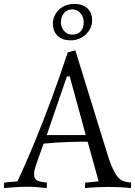

<svg xmlns="http://www.w3.org/2000/svg" viewBox="-47 -961 690 981"><path d="M294.9 -570.8 191.9 -271H391.1L309.1 -570.8ZM337.9 -704.1 502.9 -169.9Q521 -110.4 542.5 -74Q564 -37.6 596.2 -32.2L623 -27.8L622.1 0Q597.2 -2.9 568.1 -4.4Q539.1 -5.9 508.8 -5.9Q476.6 -5.9 445.8 -4.4Q415 -2.9 387.2 0L388.2 -27.8L457 -34.2L400.9 -236.8H381.8Q368.7 -236.8 347.2 -236.6Q325.7 -236.3 298.6 -235.4Q271.5 -234.4 240.2 -232.4Q209 -230.5 175.8 -227.1L148.9 -151.9Q140.1 -128.4 133.5 -107.4Q127 -86.4 127 -70.8Q127 -55.2 135.3 -45.2Q143.6 -35.2 164.1 -32.2L192.9 -27.8L191.9 0Q165.5 -2.9 141.4 -4.9Q117.2 -6.8 90.8 -6.8Q64.5 -6.8 36.1 -4.9Q7.8 -2.9 -26.9 0L-25.9 -27.8Q-11.7 -29.3 1 -30.8Q12.2 -31.7 23.4 -32.7Q34.7 -33.7 42 -34.2Q62 -76.2 83.7 -126Q105.5 -175.8 128.2 -230.5Q150.9 -285.2 173.6 -343.8Q196.3 -402.3 218.3 -461.4Q240.2 -520.5 260.5 -579.1Q280.8 -637.7 298.8 -692.9ZM321.8 -913.1Q308.1 -913.1 297.4 -907.7Q286.6 -902.3 279.3 -893.3Q272 -884.3 268.1 -872.6Q264.2 -860.8 264.2 -848.1Q264.2 -836.9 267.6 -825.7Q271 -814.5 278.3 -805.2Q285.6 -795.9 296.6 -790Q307.6 -784.2 323.2 -784.2Q350.1 -784.2 365.5 -801Q380.9 -817.9 380.9 -848.1Q380.9 -858.4 377.4 -869.9Q374 -881.3 366.7 -890.9Q359.4 -900.4 348.1 -906.7Q336.9 -913.1 321.8 -913.1ZM223.1 -840.8Q223.1 -860.4 231 -878.4Q238.8 -896.5 252.9 -910.4Q267.1 -924.3 287.6 -932.6Q308.1 -940.9 333 -940.9Q356.4 -940.9 373.8 -934.1Q391.1 -927.2 402.1 -916Q413.1 -904.8 418.5 -889.9Q423.8 -875 423.8 -858.9Q423.8 -836.9 415 -817.9Q406.2 -798.8 391.4 -784.9Q376.5 -771 356.7 -762.9Q336.9 -754.9 314.9 -754.9Q289.6 -754.9 272 -762.2Q254.4 -769.5 243.7 -781.7Q232.9 -793.9 228 -809.3Q223.1 -824.7 223.1 -840.8Z"/></svg>

Font: Simonetta
Style: Regular
Weight: 400
Designer: Gayaneh Bagdasaryan
Foundry: BrownFox
Version: Version 1.001